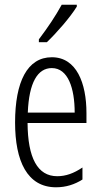

<svg xmlns="http://www.w3.org/2000/svg" viewBox="-20 -785 428 815"><path d="M306 -765H242C215 -716 185 -671 145 -618V-606H179C218 -643 278 -711 306 -757ZM200 -542C96 -542 44 -438 44 -265C44 -102 95 10 218 10C260 10 297 -2 330 -23V-74C293 -49 259 -37 223 -37C139 -37 98 -115 97 -263H347V-305C347 -432 305 -542 200 -542ZM200 -496C269 -496 297 -410 297 -307H98C103 -435 140 -496 200 -496Z"/></svg>

Font: Noto Sans Display Condensed Light
Style: Regular
Weight: 300
Width: 3
Designer: Monotype Design Team
Foundry: Monotype Imaging Inc.
Version: Version 1.900